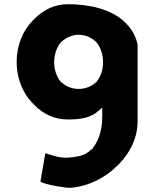

<svg xmlns="http://www.w3.org/2000/svg" viewBox="-20 -609 732 911"><path d="M270 -410H271C292 -430 322 -444 354 -444C385 -444 415 -431 437 -409C456 -387 469 -352 469 -314C469 -277 458 -245 438 -221C418 -201 387 -187 354 -187C321 -187 292 -199 270 -220H269L268 -221C250 -243 237 -276 237 -314C237 -351 250 -386 269 -409ZM576 -500C510 -568 397 -589 303 -589C239 -589 187 -563 144 -520L136 -512C88 -464 59 -393 59 -315C59 -237 88 -167 135 -119L143 -111C185 -68 238 -42 303 -42C365 -42 416 -52 449 -85H450L465 -99V-53C465 6 449 58 420 94V98H416C398 116 375 129 349 133C277 146 260 138 195 118L172 252L175 255C202 268 294 284 316 282C400 275 481 234 539 175L546 168C598 114 633 45 633 -36V-395C626 -435 607 -467 583 -493Z"/></svg>

Font: Hussar Woodtype
Style: SeBd
Weight: 900
Foundry: Cannot Into Space Fonts
Version: Version 1.07